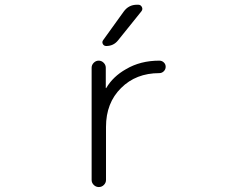

<svg xmlns="http://www.w3.org/2000/svg" viewBox="-20 -796 1040 795"><path d="M552.7 -776.4Q562.5 -776.4 567.4 -767.1Q572.3 -757.8 565.4 -749L468.8 -628.9Q450.2 -605.5 419.9 -605.5Q410.2 -605.5 405.8 -613.8Q401.4 -622.1 407.2 -629.9L492.2 -748Q512.7 -776.4 546.9 -776.4ZM418 -431.6Q418 -431.6 418.9 -431.2Q419.9 -430.7 419.9 -431.6Q448.2 -479.5 502 -509.8Q561.5 -544.9 639.6 -544.9Q650.4 -544.9 658.2 -537.6Q666 -530.3 666 -519.5Q666 -508.8 658.2 -501Q650.4 -493.2 639.6 -493.2Q543 -493.2 481.4 -431.6Q418.9 -370.1 418.9 -270.5V-50.8Q418.9 -39.1 410.2 -30.3Q401.4 -21.5 389.2 -21.5Q377 -21.5 368.2 -30.3Q359.4 -39.1 359.4 -50.8V-515.6Q359.4 -527.3 368.2 -536.1Q377 -544.9 388.7 -544.9Q400.4 -544.9 409.2 -536.1Q418 -527.3 418 -515.6Z"/></svg>

Font: Gen Jyuu Gothic L Monospace Light
Style: Regular
Weight: 300
Designer: [Source Han Sans]
Ryoko NISHIZUKA  (kana & ideographs); Paul D. Hunt (Latin, Greek & Cyrillic); Wenlong ZHANG  (bopomofo
Version: Version 1.002.20150607